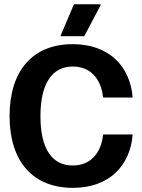

<svg xmlns="http://www.w3.org/2000/svg" viewBox="-20 -870 665 902"><path d="M265.8 -700H375.8L452.5 -845V-850H327.5L265.8 -705ZM322.5 12.5C493.3 12.5 591.7 -91.7 603.3 -238.3H464.2C455.8 -150.8 405 -92.5 321.7 -92.5C225 -92.5 170 -170 170 -324.2C170 -473.3 221.7 -557.5 322.5 -557.5C402.5 -557.5 455 -502.5 464.2 -411.7H603.3C591.7 -558.3 492.5 -662.5 321.7 -662.5C130.8 -662.5 25 -535 25 -325C25 -112.5 133.3 12.5 322.5 12.5Z"/></svg>

Font: Familjen Grotesk GF
Style: Bold
Weight: 700
Designer: Anders Wikstroem, Jonas Baeckman, Matilda Gysing, Kristian Moeller
Foundry: Familjen STHLM AB
Version: Version 2.000; Beta; Release 4; Build 6